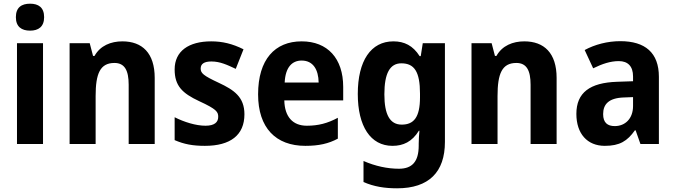

<svg xmlns="http://www.w3.org/2000/svg" viewBox="-20 -780 3658 1040"><path d="M143 -760C97 -760 66 -740 66 -687C66 -635 97 -614 143 -614C188 -614 219 -635 219 -687C219 -740 188 -760 143 -760ZM213 -546H72V0H213Z M643 -556C581 -556 523 -533 492 -477H484L466 -546H357V0H498V-260C498 -381 522 -439 600 -439C655 -439 677 -399 677 -321V0H818V-358C818 -493 750 -556 643 -556Z M1304 -161C1304 -255 1247 -293 1166 -331C1080 -371 1067 -384 1067 -409C1067 -434 1086 -447 1125 -447C1172 -447 1210 -429 1257 -407L1299 -513C1239 -543 1185 -556 1124 -556C1002 -556 926 -503 926 -404C926 -315 967 -275 1059 -232C1155 -188 1162 -173 1162 -147C1162 -118 1142 -99 1093 -99C1041 -99 977 -119 926 -145V-21C977 1 1023 10 1090 10C1228 10 1304 -48 1304 -161Z M1614 -556C1469 -556 1378 -458 1378 -269C1378 -87 1474 10 1634 10C1707 10 1760 -2 1810 -29V-142C1754 -112 1704 -99 1642 -99C1566 -99 1522 -147 1520 -236H1839V-309C1839 -464 1754 -556 1614 -556ZM1614 -452C1676 -452 1705 -403 1706 -333H1522C1526 -417 1563 -452 1614 -452Z M2111 -556C1989 -556 1918 -451 1918 -271C1918 -96 1987 10 2106 10C2164 10 2212 -12 2249 -72H2252C2250 -52 2248 -25 2248 -1V9C2248 96 2212 134 2141 134C2079 134 2013 120 1949 92V206C2006 231 2064 240 2131 240C2303 240 2390 152 2390 -11V-546H2270L2259 -476H2253C2217 -533 2170 -556 2111 -556ZM2154 -437C2224 -437 2255 -392 2255 -273V-253C2255 -144 2221 -105 2156 -105C2092 -105 2062 -159 2062 -269C2062 -383 2092 -437 2154 -437Z M2820 -556C2758 -556 2700 -533 2669 -477H2661L2643 -546H2534V0H2675V-260C2675 -381 2699 -439 2777 -439C2832 -439 2854 -399 2854 -321V0H2995V-358C2995 -493 2927 -556 2820 -556Z M3340 -557C3271 -557 3202 -539 3147 -509L3193 -410C3242 -434 3286 -449 3332 -449C3381 -449 3409 -421 3409 -366V-340L3322 -337C3176 -332 3102 -279 3102 -163C3102 -56 3161 10 3256 10C3337 10 3378 -16 3419 -74H3423L3449 0H3549V-364C3549 -494 3475 -557 3340 -557ZM3358 -252 3409 -254V-206C3409 -137 3366 -97 3310 -97C3271 -97 3247 -115 3247 -162C3247 -215 3277 -249 3358 -252Z"/></svg>

Font: Noto Sans Sinhala UI SemiCondensed
Style: Bold
Weight: 700
Width: 4
Designer: Jelle Bosma - Monotype Design Team
Foundry: Monotype Imaging Inc.
Version: Version 2.006